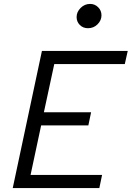

<svg xmlns="http://www.w3.org/2000/svg" viewBox="-20 -960 672 980"><path d="M45 0 194 -700H632L617 -633H257L204 -387H445L431 -320H190L136 -67H501L487 0ZM429 -816Q404 -816 387.5 -832.5Q371 -849 371 -873Q371 -899 391.5 -919.5Q412 -940 440 -940Q464 -940 481 -923Q498 -906 498 -882Q498 -856 478 -836Q458 -816 429 -816Z"/></svg>

Font: Red Hat Mono
Style: Italic
Weight: 400
Italic angle: -12°
Monospace: yes
Designer: Pentagram, MCKL
Foundry: MCKL
Version: Version 1.030